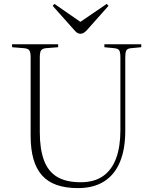

<svg xmlns="http://www.w3.org/2000/svg" viewBox="-20 -950 786 984"><path d="M379 14Q317 14 271 -2Q225 -18 195.5 -51Q166 -84 151.5 -134.5Q137 -185 137 -254V-656Q137 -682 130.5 -691.5Q124 -701 104 -703L42 -708V-723H278V-708L214 -703Q198 -701 191 -692.5Q184 -684 184 -656V-272Q184 -187 205 -129.5Q226 -72 272 -44Q318 -16 394 -16Q463 -16 508 -47.5Q553 -79 575 -138.5Q597 -198 597 -282V-656Q597 -681 591.5 -691Q586 -701 566 -703L515 -708V-723H704V-708L651 -703Q632 -701 627 -691Q622 -681 622 -655V-279Q622 -186 595 -120.5Q568 -55 514 -20.5Q460 14 379 14ZM392 -777Q382 -777 374.5 -782.5Q367 -788 356 -801L250 -920L259 -930L392 -838L527 -930L536 -920L424 -794Q417 -787 409.5 -782Q402 -777 392 -777Z"/></svg>

Font: Literata 60pt ExtraLight
Style: Regular
Weight: 250
Designer: Latin by Veronika Burian and Jose Scaglione. Greek by Irene Vlachou. Cyrillic by Vera Evstafieva.
Foundry: TypeTogether
Version: Version 3.103;gftools[0.9.29]